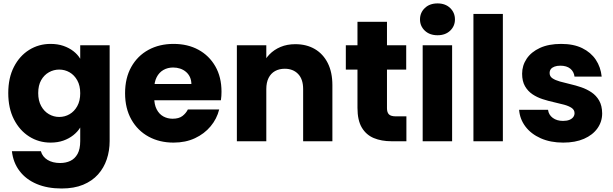

<svg xmlns="http://www.w3.org/2000/svg" viewBox="-20 -821 3563 1116"><path d="M273.8 -565.8Q315.1 -565.8 348.4 -554.4Q381.7 -542.9 406.5 -523.7Q431.4 -504.5 446.3 -479.5V-557.9H617.3V-1Q617.3 55 600.6 104.8Q583.9 154.7 549.9 192.8Q515.9 230.9 463.3 252.8Q410.6 274.6 338.2 274.6Q255.2 274.6 193 248.2Q130.8 221.8 93.8 173Q56.7 124.3 49.2 58H217.7Q226.5 89.9 256 108.2Q285.6 126.5 329.8 126.5Q362.7 126.5 389 114.1Q415.2 101.6 430.8 73.6Q446.3 45.5 446.3 -1V-79.8Q431.4 -55.3 406.3 -35.4Q381.2 -15.4 348.1 -3.7Q315.1 7.9 273.8 7.9Q205.5 7.9 149.6 -27.5Q93.8 -62.9 60.9 -127.4Q28 -191.9 28 -280.1Q28 -368.3 60.9 -432.3Q93.8 -496.3 149.6 -531.1Q205.5 -565.8 273.8 -565.8ZM446.3 -279.2Q446.3 -323.4 429.1 -354Q412 -384.7 384.3 -400.7Q356.6 -416.6 324.2 -416.6Q292.2 -416.6 264.3 -400.9Q236.3 -385.2 219.2 -355Q202.1 -324.8 202.1 -280.1Q202.1 -235.9 219.2 -204.8Q236.3 -173.6 264.3 -157.4Q292.2 -141.2 324.2 -141.2Q356.6 -141.2 384.3 -157.2Q412 -173.2 429.1 -204.1Q446.3 -235 446.3 -279.2Z M856.8 -238.3 857.3 -332.9H1092.5Q1092 -355.9 1083.7 -373.5Q1075.4 -391.1 1060.7 -403.5Q1046.1 -415.9 1027 -422.3Q1008 -428.6 986.5 -428.6Q954.6 -428.6 929.6 -414.2Q904.6 -399.8 890.5 -372Q876.3 -344.3 876.3 -303.5V-254.7Q876.3 -213.2 890.7 -185.4Q905.1 -157.6 929.5 -144.2Q953.9 -130.9 983.1 -130.9Q1019.7 -130.9 1040.4 -146.7Q1061.1 -162.6 1071.9 -184.6H1254Q1240.6 -130.3 1204.2 -86.8Q1167.9 -43.3 1113.2 -17.7Q1058.5 7.9 988.9 7.9Q907.2 7.9 843.7 -26.8Q780.1 -61.5 743.5 -126.3Q707 -191.1 707 -279.2Q707 -367.8 743.1 -432Q779.1 -496.3 842.7 -531.1Q906.3 -565.8 988.9 -565.8Q1071.1 -565.8 1133.4 -531.8Q1195.8 -497.8 1231.6 -435.5Q1267.5 -373.2 1267.5 -287.9Q1267.5 -276.1 1266.7 -263.4Q1266 -250.7 1264 -238.3Z M1356.8 0V-557.9H1527.9V0ZM1742 0V-303.2Q1742 -360.8 1712.7 -391.1Q1683.4 -421.4 1635.2 -421.4Q1602.7 -421.4 1578.5 -407.8Q1554.4 -394.2 1541.1 -367.9Q1527.9 -341.6 1527.9 -303.2L1505.8 -442Q1518.8 -476.3 1545.7 -504.2Q1572.6 -532.2 1610.8 -548.2Q1649 -564.2 1696.6 -564.2Q1761.6 -564.2 1810 -535.9Q1858.3 -507.5 1885.2 -454.2Q1912 -400.9 1912 -326.1V0Z M2057.8 -194.2V-694.3H2229.3V-192.1Q2229.3 -167.4 2240.9 -156Q2252.5 -144.7 2281.2 -144.7H2342.2V0H2255.3Q2197.4 0 2152.9 -18.4Q2108.4 -36.9 2083.1 -79.3Q2057.8 -121.8 2057.8 -194.2ZM2341.1 -416.3H1990.1V-557.9H2341.1Z M2436.8 0V-557.9H2607.9V0ZM2523.3 -616.1Q2477.5 -616.1 2449.4 -642.6Q2421.3 -669.2 2421.3 -708.1Q2421.3 -747.5 2449.4 -774.4Q2477.5 -801.2 2523.3 -801.2Q2568.6 -801.2 2596.5 -774.4Q2624.4 -747.5 2624.4 -708.1Q2624.4 -669.2 2596.5 -642.6Q2568.6 -616.1 2523.3 -616.1Z M2731.8 0V-740H2902.9V0Z M3253.7 7.9Q3179.8 7.9 3123.3 -17.1Q3066.7 -42.2 3034 -85.6Q3001.4 -129 2997.3 -182.7H3165.5Q3169 -153.5 3193 -135.8Q3216.9 -118.2 3252.3 -118.2Q3274.2 -118.2 3289 -124Q3303.8 -129.9 3311.7 -140.1Q3319.5 -150.4 3319.5 -163Q3319.5 -182.3 3302.7 -193.7Q3286 -205 3259.1 -212.4Q3232.2 -219.8 3199.5 -227Q3166.8 -234.1 3134.4 -244.6Q3102 -255 3075.1 -273Q3048.2 -291 3031.5 -320Q3014.8 -349 3014.8 -392.5Q3014.8 -440.2 3041.3 -479.7Q3067.8 -519.1 3118.5 -542.5Q3169.2 -565.8 3241.6 -565.8Q3314.1 -565.8 3364.3 -541.1Q3414.5 -516.5 3443.1 -473.8Q3471.6 -431.1 3477.3 -375.6H3319.4Q3315.9 -404.7 3294.7 -422Q3273.5 -439.2 3237 -439.2Q3217.1 -439.2 3202.9 -433.8Q3188.8 -428.5 3181.7 -419.2Q3174.7 -409.9 3174.7 -396.2Q3174.7 -376.9 3191.2 -365.9Q3207.6 -354.8 3234.6 -347.2Q3261.6 -339.6 3294 -332.1Q3326.5 -324.7 3358.6 -313.7Q3390.8 -302.7 3418.3 -284.2Q3445.7 -265.7 3462.6 -236.4Q3479.6 -207 3480.1 -161.9Q3480.1 -113.8 3452.7 -75.2Q3425.4 -36.6 3374.7 -14.3Q3324 7.9 3253.7 7.9Z"/></svg>

Font: Poppins Variable
Style: Regular
Weight: 100
Designer: Jonny Pinhorn
Foundry: Indian Type Foundry
Version: Version 6.000